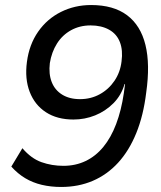

<svg xmlns="http://www.w3.org/2000/svg" viewBox="-20 -734 640 763"><path d="M223 9Q182 9 146 0.5Q110 -8 80 -26Q50 -44 25 -72L69 -145Q104 -104 145 -89.5Q186 -75 232 -75Q280 -75 320 -94Q360 -113 390.5 -150Q421 -187 441.5 -241Q462 -295 472 -363L477 -400H475Q462 -355 430.5 -323.5Q399 -292 358 -275.5Q317 -259 272 -259Q207 -259 162.5 -288Q118 -317 98 -369Q78 -421 87 -488Q96 -557 131.5 -608Q167 -659 222 -686.5Q277 -714 342 -714Q431 -714 485 -673.5Q539 -633 558 -555.5Q577 -478 561 -366Q550 -275 521.5 -205Q493 -135 449.5 -87.5Q406 -40 349 -15.5Q292 9 223 9ZM298 -340Q341 -340 376.5 -359.5Q412 -379 435 -413Q458 -447 463 -490Q469 -534 456.5 -566.5Q444 -599 413.5 -616Q383 -633 340 -633Q297 -633 262.5 -614Q228 -595 206.5 -561Q185 -527 178 -483Q173 -440 185.5 -408Q198 -376 227 -358Q256 -340 298 -340Z"/></svg>

Font: Nunito Sans 7pt Medium
Style: Italic
Weight: 500
Italic angle: -9°
Designer: Vernon Adams
Foundry: Vernon Adams
Version: Version 3.101;gftools[0.9.27]